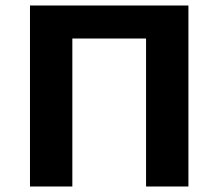

<svg xmlns="http://www.w3.org/2000/svg" viewBox="-20 -678 794 698"><path d="M511 0V-658H665V0ZM89 0V-658H243V0ZM137 -538V-658H616V-538Z"/></svg>

Font: Ysabeau SC ExtraBold
Style: Regular
Weight: 800
Designer: Christian Thalmann (Catharsis Fonts)
Version: Version 2.001;gftools[0.9.30]; featfreeze: smcp